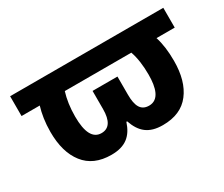

<svg xmlns="http://www.w3.org/2000/svg" viewBox="-98 -798 1232 1057"><g transform="rotate(-30 518.5 -269.5)"><path d="M355 9.8C444.3 9.8 490.7 -29.3 516.1 -106.9H521C547.9 -29.3 592.8 9.8 682.1 9.8C758.8 9.8 815.9 -15.1 854 -64.9C892.1 -114.3 911.1 -181.6 911.1 -267.1C911.1 -327.1 904.3 -378.9 890.1 -422.9H1005.9V-548.8H32.2V-422.9H147.9C134.8 -379.4 126 -328.1 126 -267.1C126 -181.6 145 -114.3 183.6 -64.9C222.2 -15.1 279.3 9.8 355 9.8ZM367.2 -121.1C313 -121.1 286.1 -171.9 286.1 -272.9C286.1 -329.1 293.5 -379.4 307.1 -422.9H730C745.1 -380.4 752 -328.1 752 -271C752 -187.5 732.4 -121.1 669.9 -121.1C619.1 -121.1 598.1 -157.2 598.1 -231.9V-347.2H439.9V-231.9C439.9 -158.2 415.5 -121.1 367.2 -121.1Z"/></g></svg>

Font: Noto Reveo Sans
Style: Regular
Weight: 800
Designer: Monotype Design Team
Foundry: Monotype Imaging Inc.
Version: Version 2.007